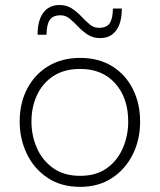

<svg xmlns="http://www.w3.org/2000/svg" viewBox="-20 -736 637 766"><path d="M300 9.5Q223.5 9.5 169.5 -26.8Q115.5 -63 87 -122.5Q58.5 -182 58.5 -251Q58.5 -325 88.8 -382.5Q119 -440 173.2 -472.5Q227.5 -505 299.5 -505Q374 -505 427.5 -471.8Q481 -438.5 510 -380.8Q539 -323 539 -251Q539 -178 509.2 -119Q479.5 -60 426 -25.2Q372.5 9.5 300 9.5ZM300 -34.5Q364.5 -34.5 407 -65.5Q449.5 -96.5 470.5 -146Q491.5 -195.5 491.5 -251Q491.5 -345 440 -403Q388.5 -461 300 -461Q236.5 -461 193.2 -432.8Q150 -404.5 127.8 -357Q105.5 -309.5 105.5 -251Q105.5 -195.5 127 -146Q148.5 -96.5 191.8 -65.5Q235 -34.5 300 -34.5ZM380 -584Q351 -584 330 -597.8Q309 -611.5 292 -629.5Q275 -647.5 258.5 -661.2Q242 -675 222 -675Q190.5 -675 178.2 -656Q166 -637 165.5 -597.5H130Q130 -655 153 -685.5Q176 -716 216.5 -716Q246 -716 266.8 -702.2Q287.5 -688.5 304.5 -670.5Q321.5 -652.5 337.8 -638.8Q354 -625 374.5 -625Q406 -625 418 -643.8Q430 -662.5 430.5 -702H466Q466 -644.5 443.2 -614.2Q420.5 -584 380 -584Z"/></svg>

Font: Heraclito ExtraLight
Style: Regular
Weight: 200
Designer: Kostas Bartsokas (font) & Cristiano Sobral (main changes)
Foundry: Kostas Bartsokas (font) & Cristiano Sobral (main changes)
Version: Version 1.00;July 8, 2020;FontCreator 13.0.0.2655 64-bit